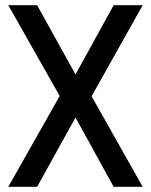

<svg xmlns="http://www.w3.org/2000/svg" viewBox="-20 -720 581 740"><path d="M12 0H123L271 -267L418 0H530L333 -349L530 -700H418L271 -433L123 -700H12L210 -350Z"/></svg>

Font: Vanilla Cream DemiBold
Style: Regular
Weight: 600
Designer: Jeremy Tribby, Jinavaṁso
Foundry: Tribby Type
Version: Version 1.422;Glyphs 3.1.2 (3151)